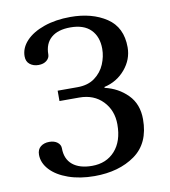

<svg xmlns="http://www.w3.org/2000/svg" viewBox="-81 -780 759 859"><g transform="rotate(-10 298.5 -350.0)"><path d="M51 -127Q51 -151 66.5 -163.5Q82 -176 106 -176Q129 -176 143 -165Q157 -154 157 -138Q157 -89 188.5 -63Q220 -37 277 -37Q342 -37 381 -80.5Q420 -124 420 -200Q420 -264 379.5 -306Q339 -348 273 -348H183V-395H273Q321 -395 352 -418Q383 -441 397.5 -475.5Q412 -510 412 -545Q412 -600 380.5 -632Q349 -664 288 -664Q231 -664 200.5 -637.5Q170 -611 170 -562Q170 -546 156 -534.5Q142 -523 119 -523Q96 -523 80 -535.5Q64 -548 64 -572Q64 -610 93.5 -641.5Q123 -673 176 -691.5Q229 -710 296 -710Q394 -710 459.5 -666.5Q525 -623 525 -532Q525 -477 487.5 -432.5Q450 -388 392 -375V-371Q453 -357 495 -314.5Q537 -272 537 -203Q537 -94 464 -42Q391 10 280 10Q214 10 161.5 -8.5Q109 -27 80 -58.5Q51 -90 51 -127Z"/></g></svg>

Font: Taviraj Medium
Style: Regular
Weight: 500
Designer: Katatrad Team
Foundry: CadsonDemak
Version: Version 1.001